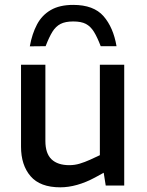

<svg xmlns="http://www.w3.org/2000/svg" viewBox="-20 -773 613 800"><path d="M231.2 7.5Q147.2 7.5 107.4 -38.8Q67.6 -85.1 67.6 -162V-503.2H169.1V-185.8Q169.1 -133.7 194.7 -109.2Q220.4 -84.8 269 -84.8Q291.2 -84.8 312.1 -91.1Q333 -97.4 355.5 -107.5L396.1 -126.4V-503.2H497.6V0H420.5L408.1 -78.4L429 -62.5L376.1 -33.5Q338 -13 301.7 -2.8Q265.4 7.5 231.2 7.5ZM285.2 -752.6Q370.2 -752.6 411.3 -705.7Q452.3 -658.7 465.5 -580.6H399.6Q385.1 -618.4 371.3 -640.7Q357.5 -662.9 338 -673.3Q318.5 -683.6 285.2 -683.6Q252.3 -683.6 232.3 -673.3Q212.2 -662.9 198.4 -640.7Q184.6 -618.4 170.1 -580.6L104.2 -579.9Q113.7 -632.5 134.2 -671.1Q154.6 -709.7 191.4 -731.1Q228.2 -752.6 285.2 -752.6Z"/></svg>

Font: REM Medium
Style: Regular
Weight: 500
Designer: Octavio Pardo
Foundry: Ashler Design
Version: Version 1.005;gftools[0.9.28]